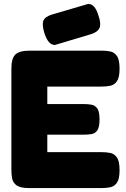

<svg xmlns="http://www.w3.org/2000/svg" viewBox="-20 -949 643 978"><path d="M129 9Q84 9 65 -4.5Q46 -18 42 -39.5Q38 -61 38 -83V-600Q38 -652 58.5 -671.5Q79 -691 132 -691H498Q521 -691 541.5 -687Q562 -683 575.5 -664Q589 -645 589 -599Q589 -554 575.5 -535Q562 -516 541 -512Q520 -508 497 -508H221V-419H406Q429 -419 447 -415.5Q465 -412 476 -396Q487 -380 487 -340Q487 -302 476 -285.5Q465 -269 446 -266Q427 -263 404 -263H221V-174H498Q521 -174 541.5 -170Q562 -166 575.5 -147Q589 -128 589 -82Q589 -37 575.5 -18Q562 1 541 5Q520 9 497 9ZM260 -720Q242 -720 229 -735Q216 -750 206 -781Q193 -823 201 -843.5Q209 -864 245 -875L429 -929Q447 -929 460 -914Q473 -899 482 -868Q496 -828 487 -807Q478 -786 444 -775Z"/></svg>

Font: Fredoka Light
Style: Bold
Weight: 700
Version: Version 2.001